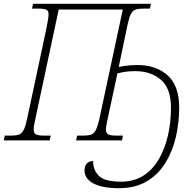

<svg xmlns="http://www.w3.org/2000/svg" viewBox="-38 -734 1020 1004"><path d="M584 250Q496 250 450 225Q404 200 404 156Q404 134 416 121Q428 108 449 108Q449 156 479.5 186Q510 216 596 216Q662 216 711 185Q760 154 792 99.5Q824 45 840 -24.5Q856 -94 856 -170Q856 -272 803.5 -317Q751 -362 669 -362Q647 -362 624 -359.5Q601 -357 576 -350L524 -108Q516 -74 516 -58Q516 -37 528.5 -31Q541 -25 567 -25H605L600 0H360L365 -25H401Q425 -25 439.5 -30.5Q454 -36 463 -54Q472 -72 481 -109L604 -684H269L146 -108Q138 -74 138 -58Q138 -37 150.5 -31Q163 -25 190 -25H227L222 0H-18L-13 -25H23Q47 -25 61.5 -30.5Q76 -36 85.5 -54Q95 -72 103 -109L204 -582Q209 -608 212.5 -628Q216 -648 216 -658Q216 -678 204.5 -683.5Q193 -689 159 -689H129L135 -714H751L746 -689H709Q685 -689 670 -683.5Q655 -678 646 -660Q637 -642 629 -605L583 -384Q607 -389 633 -391.5Q659 -394 680 -394Q778 -394 838.5 -340Q899 -286 899 -171Q899 -96 882.5 -21.5Q866 53 829 114.5Q792 176 731.5 213Q671 250 584 250Z"/></svg>

Font: Noto Serif ExtraLight
Style: Italic
Weight: 200
Italic angle: -12°
Designer: Monotype Design Team
Foundry: Monotype Imaging Inc.
Version: Version 2.014; ttfautohint (v1.8.4.7-5d5b)